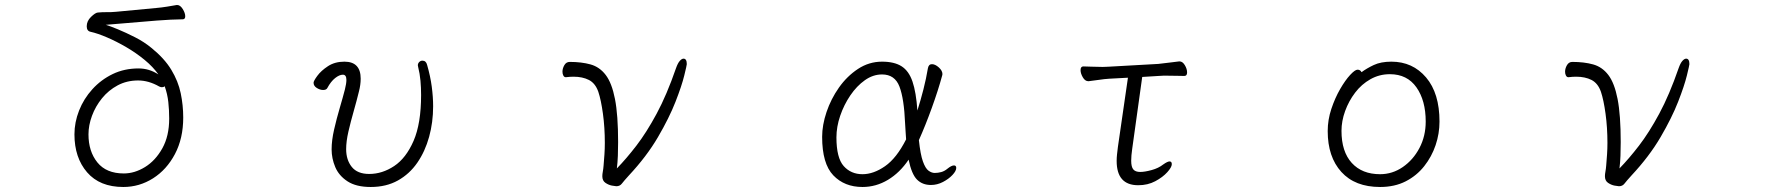

<svg xmlns="http://www.w3.org/2000/svg" viewBox="-20 -730 7040 766"><path d="M687 -710H685Q668 -707 646.5 -703.5Q625 -700 602 -698L443 -683Q421 -681 406 -681.5Q391 -682 370 -680Q360 -679 343 -662.5Q326 -646 326 -625Q326 -606 342 -603Q369 -597 406.5 -581Q444 -565 483.5 -542Q523 -519 557 -491Q591 -463 612 -433Q575 -457 533 -457Q476 -457 429.5 -434.5Q383 -412 348.5 -374Q314 -336 295.5 -289Q277 -242 277 -194Q277 -101 327.5 -42.5Q378 16 472 16Q536 16 590.5 -18.5Q645 -53 678 -115.5Q711 -178 711 -261Q711 -310 701 -358Q691 -406 663.5 -451.5Q636 -497 584 -539Q555 -563 518.5 -581.5Q482 -600 450.5 -613Q419 -626 402 -631L606 -648Q631 -650 660.5 -651.5Q690 -653 709 -653Q719 -653 719 -665Q719 -678 709 -694Q699 -710 687 -710ZM637 -386Q648 -355 651.5 -323Q655 -291 655 -257Q655 -187 627.5 -138Q600 -89 558.5 -63.5Q517 -38 474 -38Q404 -38 368.5 -82Q333 -126 333 -194Q333 -230 347 -268Q361 -306 387 -338Q413 -370 449.5 -389.5Q486 -409 531 -409Q573 -409 615 -385Q621 -382 626 -382Q633 -382 637 -386Z M1459 16Q1521 16 1567.5 -10Q1614 -36 1645 -81Q1676 -126 1692 -184Q1708 -242 1708 -306Q1708 -343 1702.5 -384.5Q1697 -426 1684 -471Q1680 -488 1665 -488Q1658 -488 1652.5 -482.5Q1647 -477 1647 -469Q1647 -468 1647.5 -467Q1648 -466 1648 -464Q1655 -436 1657.5 -408Q1660 -380 1660 -351Q1660 -237 1630 -168Q1600 -99 1552.5 -67.5Q1505 -36 1453 -36Q1406 -36 1383.5 -64Q1361 -92 1361 -135Q1361 -166 1370 -205Q1379 -244 1391 -286Q1403 -328 1412 -365Q1419 -392 1419 -416Q1419 -484 1354 -484Q1316 -484 1288.5 -466Q1261 -448 1246 -427.5Q1231 -407 1231 -400Q1231 -387 1244 -379Q1257 -371 1269 -371Q1282 -371 1286 -379Q1300 -405 1317 -418.5Q1334 -432 1348 -432Q1362 -432 1362 -411Q1362 -397 1356 -373Q1348 -342 1335.5 -299.5Q1323 -257 1313 -213.5Q1303 -170 1303 -134Q1303 -98 1317.5 -63.5Q1332 -29 1366.5 -6.5Q1401 16 1459 16Z M2237 -422H2238Q2246 -423 2253.5 -423.5Q2261 -424 2268 -424Q2304 -424 2329.5 -411Q2355 -398 2367 -364Q2378 -331 2385.5 -276Q2393 -221 2393 -160Q2393 -137 2391.5 -114.5Q2390 -92 2388 -69Q2387 -56 2385 -45.5Q2383 -35 2383 -27Q2383 -9 2395.5 -0.5Q2408 8 2421.5 10.5Q2435 13 2439 13Q2453 13 2461 2.5Q2469 -8 2489 -30Q2560 -106 2605 -183Q2650 -260 2675 -324Q2700 -388 2710 -429Q2720 -470 2720 -474Q2720 -496 2707 -496Q2700 -496 2692 -487Q2684 -478 2677 -458Q2640 -351 2599.5 -276Q2559 -201 2519 -149Q2479 -97 2441 -58Q2444 -82 2445 -108.5Q2446 -135 2446 -163Q2446 -271 2433.5 -335Q2421 -399 2396.5 -431Q2372 -463 2336 -473Q2300 -483 2253 -483Q2239 -483 2231.5 -470Q2224 -457 2224 -444Q2224 -435 2227.5 -428.5Q2231 -422 2237 -422Z M3605 -93Q3617 -35 3638.5 -13.5Q3660 8 3694 8Q3719 8 3742 -4Q3765 -16 3780 -32Q3795 -48 3795 -60Q3795 -70 3786 -70Q3776 -70 3760 -57Q3748 -47 3735 -43.5Q3722 -40 3709 -40Q3697 -40 3684.5 -49Q3672 -58 3662 -86Q3652 -114 3646 -171Q3672 -229 3697.5 -299.5Q3723 -370 3739 -429Q3739 -431 3739.5 -432Q3740 -433 3740 -434Q3740 -448 3725.5 -461Q3711 -474 3698 -474Q3685 -474 3682 -458Q3675 -416 3664 -373Q3653 -330 3640 -289Q3635 -362 3620.5 -404.5Q3606 -447 3577 -465.5Q3548 -484 3499 -484Q3447 -484 3403 -455Q3359 -426 3327 -380.5Q3295 -335 3277.5 -283Q3260 -231 3260 -184Q3260 -77 3304.5 -30.5Q3349 16 3421 16Q3475 16 3522.5 -12.5Q3570 -41 3605 -93ZM3595 -174Q3557 -99 3511 -67Q3465 -35 3421 -35Q3375 -35 3346 -67.5Q3317 -100 3317 -182Q3317 -224 3332 -268Q3347 -312 3372.5 -349.5Q3398 -387 3430.5 -410Q3463 -433 3499 -433Q3550 -433 3568.5 -384.5Q3587 -336 3591 -237Q3592 -220 3593 -204Q3594 -188 3595 -174Z M4480 -420 4440 -144Q4438 -128 4436.5 -114.5Q4435 -101 4435 -88Q4435 9 4521 9Q4559 9 4589 -7Q4619 -23 4637 -43Q4655 -63 4655 -75Q4655 -86 4646 -86Q4638 -86 4621 -74Q4602 -59 4574.5 -51.5Q4547 -44 4529 -44Q4510 -44 4501.5 -54Q4493 -64 4493 -89Q4493 -99 4494 -110.5Q4495 -122 4497 -136L4537 -423L4602 -427Q4610 -428 4620 -428Q4630 -428 4640 -428Q4660 -428 4678.5 -427.5Q4697 -427 4705 -427Q4716 -427 4716 -441Q4716 -455 4707 -470Q4698 -485 4686 -485H4684Q4672 -484 4647.5 -480.5Q4623 -477 4601 -475L4405 -464Q4400 -464 4393.5 -463.5Q4387 -463 4379 -463Q4357 -463 4334 -464Q4311 -465 4302 -465Q4291 -465 4291 -450Q4291 -437 4300 -421.5Q4309 -406 4322 -406H4323Q4334 -407 4361 -411Q4388 -415 4406 -416Z M5412 -442Q5407 -452 5396 -452Q5386 -452 5366.5 -431Q5347 -410 5326.5 -374.5Q5306 -339 5291.5 -295.5Q5277 -252 5277 -207Q5277 -104 5331.5 -44Q5386 16 5486 16Q5544 16 5588 -6.5Q5632 -29 5662 -67Q5692 -105 5707.5 -151Q5723 -197 5723 -245Q5723 -358 5669.5 -421Q5616 -484 5531 -484Q5489 -484 5460.5 -470.5Q5432 -457 5412 -442ZM5486 -35Q5414 -35 5373 -80Q5332 -125 5332 -208Q5332 -247 5346.5 -287Q5361 -327 5386.5 -360.5Q5412 -394 5447.5 -414Q5483 -434 5525 -434Q5594 -434 5631 -381.5Q5668 -329 5668 -245Q5668 -187 5643 -139.5Q5618 -92 5576.5 -63.5Q5535 -35 5486 -35Z M6237 -422H6238Q6246 -423 6253.5 -423.5Q6261 -424 6268 -424Q6304 -424 6329.5 -411Q6355 -398 6367 -364Q6378 -331 6385.5 -276Q6393 -221 6393 -160Q6393 -137 6391.5 -114.5Q6390 -92 6388 -69Q6387 -56 6385 -45.5Q6383 -35 6383 -27Q6383 -9 6395.5 -0.5Q6408 8 6421.5 10.5Q6435 13 6439 13Q6453 13 6461 2.5Q6469 -8 6489 -30Q6560 -106 6605 -183Q6650 -260 6675 -324Q6700 -388 6710 -429Q6720 -470 6720 -474Q6720 -496 6707 -496Q6700 -496 6692 -487Q6684 -478 6677 -458Q6640 -351 6599.5 -276Q6559 -201 6519 -149Q6479 -97 6441 -58Q6444 -82 6445 -108.5Q6446 -135 6446 -163Q6446 -271 6433.5 -335Q6421 -399 6396.5 -431Q6372 -463 6336 -473Q6300 -483 6253 -483Q6239 -483 6231.5 -470Q6224 -457 6224 -444Q6224 -435 6227.5 -428.5Q6231 -422 6237 -422Z"/></svg>

Font: Klee One
Style: Regular
Weight: 400
Designer: Fontworks Inc.
Foundry: Fontworks Inc.
Version: Version 1.100